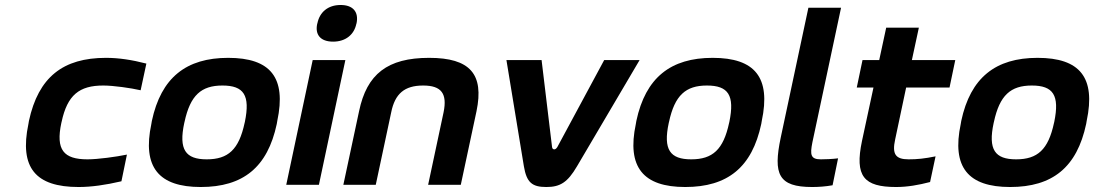

<svg xmlns="http://www.w3.org/2000/svg" viewBox="-20 -741 4388 770"><path d="M96 -256 94 -244C57 -68 123 9 295 9C346 9 403 1 467 -14L489 -121C446 -112 372 -102 331 -102C235 -102 203 -140 226 -248L227 -252C250 -360 298 -398 394 -398C435 -398 505 -388 544 -379L567 -486C509 -501 456 -509 405 -509C233 -509 134 -432 96 -256Z M589 -256 587 -244C550 -70 617 9 785 9C955 9 1053 -70 1090 -244L1092 -256C1129 -430 1065 -509 895 -509C727 -509 626 -430 589 -256ZM719 -248 720 -252C743 -359 787 -398 872 -398C958 -398 984 -359 962 -252L961 -248C938 -141 895 -102 809 -102C724 -102 696 -141 719 -248Z M1234 -500 1128 0H1259L1365 -500ZM1252 -645C1243 -602 1265 -574 1316 -574C1366 -574 1400 -602 1409 -645L1410 -648C1419 -693 1396 -721 1346 -721C1295 -721 1262 -692 1253 -648Z M1420 -295 1357 0H1487L1549 -291C1564 -365 1602 -398 1677 -398C1751 -398 1774 -365 1759 -291L1697 0H1828L1891 -295C1922 -444 1865 -509 1701 -509C1534 -509 1451 -444 1420 -295Z M2011 -500 2081 -74C2092 -9 2114 9 2171 9C2226 9 2256 -9 2294 -74L2545 -500H2403L2215 -151C2211 -145 2207 -142 2203 -142C2199 -142 2195 -144 2194 -151L2152 -500Z M2532 -256 2530 -244C2493 -70 2560 9 2728 9C2898 9 2996 -70 3033 -244L3035 -256C3072 -430 3008 -509 2838 -509C2670 -509 2569 -430 2532 -256ZM2662 -248 2663 -252C2686 -359 2730 -398 2815 -398C2901 -398 2927 -359 2905 -252L2904 -248C2881 -141 2838 -102 2752 -102C2667 -102 2639 -141 2662 -248Z M3272 -102C3231 -102 3228 -120 3238 -170L3353 -710H3222L3111 -189C3080 -42 3102 9 3237 9C3263 9 3291 7 3319 2L3341 -106C3319 -103 3286 -102 3272 -102Z M3624 -102C3571 -102 3557 -123 3570 -182L3614 -390H3788L3811 -500H3637L3665 -630H3534L3506 -500H3439L3416 -390H3483L3437 -176C3407 -34 3444 9 3574 9C3619 9 3664 1 3710 -11L3732 -114C3688 -105 3659 -102 3624 -102Z M3835 -256 3833 -244C3796 -70 3863 9 4031 9C4201 9 4299 -70 4336 -244L4338 -256C4375 -430 4311 -509 4141 -509C3973 -509 3872 -430 3835 -256ZM3965 -248 3966 -252C3989 -359 4033 -398 4118 -398C4204 -398 4230 -359 4208 -252L4207 -248C4184 -141 4141 -102 4055 -102C3970 -102 3942 -141 3965 -248Z"/></svg>

Font: LT Wave Text Bold Italic
Style: Regular
Weight: 700
Designer: Daniel Lyons
Version: Version 2.5 (Glyphs App)